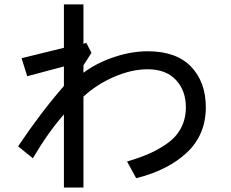

<svg xmlns="http://www.w3.org/2000/svg" viewBox="-20 -801 1040 864"><path d="M355.5 -506.8V-473.6Q416 -518.6 494.1 -544.4Q572.3 -570.3 644.5 -570.3Q773.4 -570.3 839.8 -501Q906.2 -431.6 906.2 -318.4Q906.2 -195.3 821.8 -115.2Q737.3 -35.2 592.8 1L551.8 -74.2Q608.4 -90.8 650.9 -109.4Q693.4 -127.9 733.4 -156.2Q773.4 -184.6 794.9 -225.6Q816.4 -266.6 816.4 -318.4Q816.4 -393.6 771.5 -441.4Q726.6 -489.3 644.5 -489.3Q572.3 -489.3 493.2 -455.1Q414.1 -420.9 355.5 -366.2V43H267.6V-286.1Q196.3 -205.1 127.9 -88.9L61.5 -142.6Q162.1 -293 267.6 -414.1V-502L102.5 -458L77.1 -539.1L267.6 -585.9V-781.2H355.5V-603.5L368.2 -608.4L391.6 -563.5Z"/></svg>

Font: Gothic A1 Medium
Style: Regular
Weight: 500
Designer: HanYang I&C Co.,Ltd.
Foundry: HanYang I&C Co.,Ltd.
Version: Version 2.50